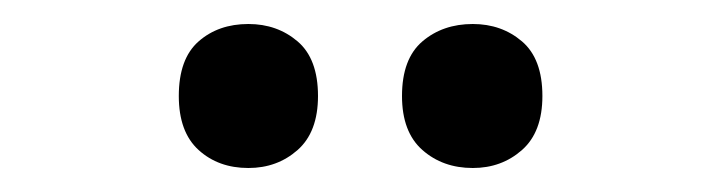

<svg xmlns="http://www.w3.org/2000/svg" viewBox="-20 -761 601 160"><path d="M129 -681Q129 -712 145.5 -726.5Q162 -741 187 -741Q211 -741 228 -726.5Q245 -712 245 -681Q245 -651 228 -636Q211 -621 187 -621Q162 -621 145.5 -636Q129 -651 129 -681ZM315 -681Q315 -712 332 -726.5Q349 -741 374 -741Q398 -741 415 -726.5Q432 -712 432 -681Q432 -651 415 -636Q398 -621 374 -621Q349 -621 332 -636Q315 -651 315 -681Z"/></svg>

Font: Noto Sans SemiCondensed SemiBold
Style: Regular
Weight: 600
Width: 4
Designer: Monotype Design Team
Foundry: Monotype Imaging Inc.
Version: Version 2.013; ttfautohint (v1.8.4.7-5d5b)